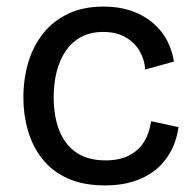

<svg xmlns="http://www.w3.org/2000/svg" viewBox="-20 -550 588 583"><path d="M300 13Q232 13 185 -8.5Q138 -30 108.5 -67.5Q79 -105 65 -153Q51 -201 51 -253Q51 -311 66 -361Q81 -411 111.5 -449Q142 -487 187.5 -508.5Q233 -530 294 -530Q354 -530 399 -509Q444 -488 472 -451Q500 -414 508 -363L421 -339Q419 -368 404.5 -394Q390 -420 362 -436.5Q334 -453 293 -453Q255 -453 227 -438Q199 -423 180.5 -396.5Q162 -370 152.5 -334Q143 -298 143 -255Q143 -197 160 -154Q177 -111 211.5 -87Q246 -63 301 -63Q343 -63 372 -78Q401 -93 417.5 -119.5Q434 -146 439 -182L522 -164Q516 -121 497 -87.5Q478 -54 449.5 -32Q421 -10 383.5 1.5Q346 13 300 13Z"/></svg>

Font: Bricolage Grotesque 18pt
Style: Regular
Weight: 400
Version: Version 1.001;gftools[0.9.33.dev8+g029e19f]